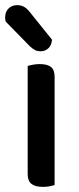

<svg xmlns="http://www.w3.org/2000/svg" viewBox="-35 -721 307 749"><path d="M178 1Q172 3 159.5 5.5Q147 8 132 8Q103 8 88 -3.5Q73 -15 73 -41V-464Q80 -466 93 -468.5Q106 -471 120 -471Q150 -471 164 -459.5Q178 -448 178 -422ZM-13 -637Q-15 -647 -15 -653Q-15 -675 -1.5 -688Q12 -701 32 -701Q59 -701 78 -678L168 -566Q166 -544 153.5 -532.5Q141 -521 124 -521Q110 -521 101 -526Q92 -531 82 -540Z"/></svg>

Font: Baloo Tammudu 2 Medium
Style: Regular
Weight: 500
Designer: Maithili Shingre, Omkar Shende and Ek Type
Foundry: Ek Type
Version: Version 1.640;hotconv 1.0.111;makeotfexe 2.5.65597; ttfautoh